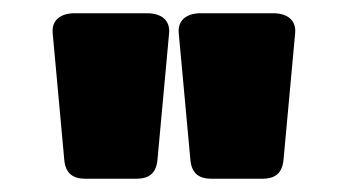

<svg xmlns="http://www.w3.org/2000/svg" viewBox="-20 -770 531 290"><path d="M109.4 -500H185.5C204.6 -500 215.8 -507.8 217.8 -528.3L235.4 -719.7C237.3 -740.2 222.7 -750 202.1 -750H92.8C72.3 -750 57.6 -740.2 59.6 -719.7L77.1 -528.3C79.1 -507.8 90.3 -500 109.4 -500ZM299.8 -500H376C395 -500 406.2 -507.8 408.2 -528.3L425.8 -719.7C427.7 -740.2 413.1 -750 392.6 -750H283.2C262.7 -750 248 -740.2 250 -719.7L267.6 -528.3C269.5 -507.8 280.8 -500 299.8 -500Z"/></svg>

Font: Gyrotrope Black
Style: Regular
Weight: 900
Designer: David Moles
Version: Version 1.003;Glyphs 3.3.1 (3343)